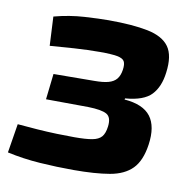

<svg xmlns="http://www.w3.org/2000/svg" viewBox="-72 -570 651 645"><g transform="rotate(10 253.5 -247.0)"><path d="M248 -505Q330 -505 382 -494.5Q434 -484 455.5 -454Q477 -424 469 -365Q463 -316 437 -288.5Q411 -261 348 -256L347 -252Q411 -247 436.5 -213.5Q462 -180 453 -117Q445 -61 418 -33.5Q391 -6 342 2.5Q293 11 219 11Q162 11 104 7Q46 3 -8 -9L8 -108Q41 -105 75.5 -102.5Q110 -100 143 -99Q176 -98 203 -98Q242 -98 263.5 -102Q285 -106 295 -117.5Q305 -129 308 -153Q312 -185 294.5 -195Q277 -205 231 -206L87 -207L97 -295L235 -296Q266 -296 284 -301Q302 -306 311.5 -317.5Q321 -329 324 -349Q327 -369 321.5 -378.5Q316 -388 296.5 -391.5Q277 -395 238 -395Q197 -395 150.5 -392Q104 -389 68 -386L63 -485Q116 -499 166.5 -502Q217 -505 248 -505Z"/></g></svg>

Font: Exo 2
Style: Bold Italic
Weight: 700
Italic angle: -8°
Designer: Natanael Gama
Foundry: Natanael Gama
Version: Version 2.010